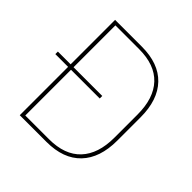

<svg xmlns="http://www.w3.org/2000/svg" viewBox="-171 -775 910 910"><g transform="rotate(45 284.0 -319.5)"><path d="M7 -324V-341H304.5V-324ZM102.5 0V-17.5H271Q376 -17.5 430.5 -75.5Q485 -133.5 485 -242V-397Q485 -506 430.5 -563.8Q376 -621.5 271 -621.5H101.5V-639H271.5Q384.5 -639 444.5 -576.5Q504.5 -514 504.5 -397.5V-241.5Q504.5 -125.5 444.5 -62.8Q384.5 0 271.5 0ZM92.5 0V-639H112V0Z"/></g></svg>

Font: Anek Gurmukhi Thin
Style: Regular
Weight: 250
Designer: Sarang Kulkarni (Gurmukhi), Yesha Goshar (Latin)
Foundry: Ek Type
Version: Version 1.003